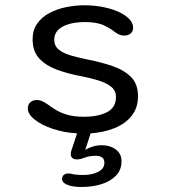

<svg xmlns="http://www.w3.org/2000/svg" viewBox="-20 -508 659 745"><path d="M296.5 217.5Q283.5 217.5 271.5 216.2Q259.5 215 249.5 212Q221 203.5 221 186.5Q221 176 227.8 170.5Q234.5 165 245.5 165Q253.5 165 264.5 168Q271.5 169.5 281.8 170.2Q292 171 302 171Q337 171 361 158.8Q385 146.5 385 123.5Q385 109 376 102.8Q367 96.5 353 96.5Q338.5 96.5 327.5 98.5Q316.5 100.5 307.5 104Q300 107 292.8 108.8Q285.5 110.5 277.5 110.5Q266.5 110.5 260.5 104.8Q254.5 99 254.5 89Q254.5 85 255.8 79.8Q257 74.5 259 70L279 9.5Q228.5 6.5 185 -8Q141.5 -22.5 114.8 -43.8Q88 -65 88 -87Q88 -102.5 97.8 -111.2Q107.5 -120 123.5 -120Q133 -120 142.2 -116Q151.5 -112 163.5 -104Q179.5 -92 198.2 -80.8Q217 -69.5 243 -62.2Q269 -55 305.5 -55Q361.5 -55 395.8 -73Q430 -91 430 -132Q430 -156 411.8 -171Q393.5 -186 362.2 -195.8Q331 -205.5 291.5 -213Q241.5 -222.5 199.2 -238.2Q157 -254 131.8 -281.8Q106.5 -309.5 106.5 -355.5Q106.5 -391 124 -416Q141.5 -441 170.5 -456.8Q199.5 -472.5 235.2 -480Q271 -487.5 307.5 -487.5Q344 -487.5 378 -481Q412 -474.5 438.5 -462.8Q465 -451 480.8 -435Q496.5 -419 496.5 -400.5Q496.5 -386 486.8 -378Q477 -370 462.5 -370Q452 -370 444 -373.2Q436 -376.5 426 -383.5Q412 -395.5 384.5 -409Q357 -422.5 308.5 -422.5Q290.5 -422.5 270 -419.5Q249.5 -416.5 231.2 -408.8Q213 -401 201.8 -387.5Q190.5 -374 190.5 -353.5Q190.5 -330 207.8 -315.8Q225 -301.5 254.8 -292.8Q284.5 -284 322.5 -276.5Q373.5 -266.5 417.8 -251.2Q462 -236 488.8 -208.8Q515.5 -181.5 515.5 -135Q515.5 -89.5 490.8 -58.5Q466 -27.5 424.2 -10.8Q382.5 6 331.5 9.5L311 73.5Q323.5 65.5 340.2 60.5Q357 55.5 375 55.5Q394 55.5 411.2 62Q428.5 68.5 440 82.2Q451.5 96 451.5 118Q451.5 151.5 429.8 173.8Q408 196 373 206.8Q338 217.5 296.5 217.5Z"/></svg>

Font: Sono Monospace
Style: Regular
Weight: 400
Designer: Tyler Finck
Foundry: Tyler Finck
Version: Version 2.112